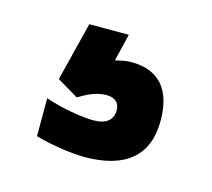

<svg xmlns="http://www.w3.org/2000/svg" viewBox="-51 -59 405 366"><g transform="rotate(15 151.0 123.5)"><path d="M141 247C222 247 264 212 264 143C264 80 235 49 181 49C169 49 160 52 150 54L163 0H85L56 116L98 141C119 128 135 122 152 122C168 122 178 130 178 145C178 164 165 175 140 175C116 175 76 168 44 157V232C78 242 121 247 141 247Z"/></g></svg>

Font: LT Wave Text Black
Style: Regular
Weight: 900
Designer: Daniel Lyons
Version: Version 2.5 (Glyphs App)